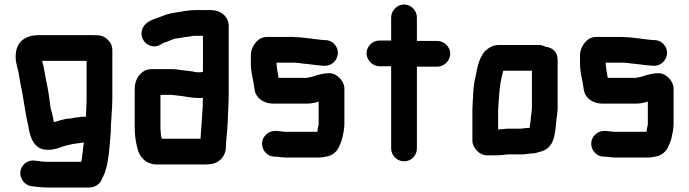

<svg xmlns="http://www.w3.org/2000/svg" viewBox="-20 -672 3079 858"><path d="M221 -126C220 -131 218 -138 217 -146L212 -168L206 -190C202 -220 198 -253 192 -284C183 -321 179 -366 168 -400H367V-229C367 -203 365 -180 364 -153V-150C357 -151 351 -151 344 -150C332 -148 316 -147 304 -144L290 -142C267 -142 241 -131 221 -126ZM50 -419C50 -384 61 -367 65 -335C69 -310 74 -285 79 -261C86 -221 92 -179 99 -143L104 -121C105 -115 106 -110 107 -107C114 -56 134 -6 185 -3C229 1 257 -20 294 -26C297 -27 306 -28 309 -29L323 -31C331 -32 345 -34 353 -35H354L355 -36C350 -7 349 25 343 51H186L169 50C159 49 151 48 146 47L136 46C103 40 75 66 71 94C67 127 91 155 119 160L129 161C141 163 172 166 186 166H375C403 166 420 154 431 138C435 132 436 123 440 119C466 67 469 -12 475 -82C475 -132 482 -180 482 -231V-449C482 -466 476 -481 463 -493C442 -513 430 -515 394 -515H156C91 -515 50 -485 50 -419Z M698 -87C697 -92 697 -96 697 -101V-248H743C747 -248 751 -248 755 -247L774 -245C805 -242 835 -234 868 -234C875 -234 881 -234 887 -235C886 -222 886 -210 886 -198C882 -146 880 -99 876 -52H703C699 -64 698 -74 698 -87ZM876 -349H857C852 -350 846 -351 839 -353C822 -355 806 -357 789 -359L769 -362C760 -363 751 -363 742 -363H657C642 -363 628 -359 617 -350C595 -333 582 -308 582 -273V-101C582 -70 586 -40 593 -14C601 29 632 63 682 63H892C929 63 954 57 972 34C987 14 990 0 990 -27C990 -31 990 -36 991 -43C994 -77 997 -102 998 -139C999 -174 1002 -216 1002 -252V-556C1002 -599 965 -627 923 -627H853C819 -627 789 -619 759 -615C733 -612 710 -602 689 -594C657 -584 622 -570 614 -536C602 -486 657 -446 700 -474C702 -475 708 -480 710 -480C715 -482 721 -484 727 -486C742 -491 757 -501 776 -501C798 -506 822 -507 845 -512H887V-351C884 -351 880 -350 876 -349Z M1404 -218V-118C1404 -115 1404 -113 1403 -112L1399 -92C1399 -89 1399 -86 1398 -83H1252C1241 -84 1226 -86 1216 -87H1209C1178 -87 1151 -61 1151 -30C1151 1 1176 28 1207 28H1214C1223 28 1233 31 1244 31C1252 32 1260 32 1267 32H1393C1402 32 1411 32 1420 31L1442 27C1465 23 1487 4 1495 -16C1500 -28 1507 -42 1510 -56C1514 -76 1519 -96 1519 -118V-277C1519 -309 1486 -345 1452 -345C1426 -345 1403 -338 1381 -331C1376 -329 1372 -328 1370 -328C1365 -327 1360 -326 1354 -325C1354 -324 1353 -324 1352 -324H1225C1224 -329 1222 -338 1222 -342C1221 -347 1220 -353 1219 -358L1217 -376C1216 -379 1216 -381 1216 -383V-392H1298C1303 -391 1307 -391 1311 -391L1332 -388L1354 -386C1367 -385 1381 -382 1393 -381C1403 -381 1417 -378 1426 -378H1433C1464 -378 1490 -405 1490 -436C1490 -467 1464 -493 1433 -493H1426C1418 -493 1405 -496 1398 -496C1395 -497 1392 -497 1388 -497L1367 -500C1345 -502 1324 -506 1300 -506C1293 -507 1287 -507 1280 -507H1175C1159 -507 1146 -503 1135 -494C1116 -478 1101 -454 1101 -425V-383C1101 -375 1102 -367 1103 -358L1105 -342C1110 -319 1115 -293 1118 -270C1124 -233 1159 -209 1201 -209H1352C1372 -209 1388 -213 1404 -218Z M1728 -594V-491H1676C1645 -491 1618 -465 1618 -434C1618 -403 1645 -376 1676 -376H1728V-8C1728 23 1755 49 1786 49C1817 49 1843 23 1843 -8V-374H1934C1965 -374 1992 -401 1992 -432C1992 -463 1965 -489 1934 -489H1843V-594C1843 -625 1817 -652 1786 -652C1755 -652 1728 -625 1728 -594Z M2305 -97H2246C2236 -96 2226 -95 2215 -94C2212 -94 2209 -94 2206 -93V-183C2210 -239 2212 -294 2225 -340L2229 -356H2357V-190C2356 -183 2356 -178 2356 -175C2355 -169 2354 -162 2353 -154L2351 -132L2348 -111C2348 -108 2348 -105 2347 -101C2342 -100 2338 -100 2333 -100C2325 -99 2314 -97 2305 -97ZM2153 22H2199C2214 22 2234 20 2249 18H2305C2312 18 2320 18 2328 17L2344 15C2348 14 2352 14 2355 14C2364 14 2374 12 2384 9C2412 2 2430 -6 2445 -31C2458 -54 2462 -87 2465 -120L2467 -141C2469 -159 2471 -165 2472 -186V-405C2472 -438 2450 -460 2418 -463C2408 -468 2398 -471 2388 -471H2208C2189 -471 2172 -464 2156 -451C2126 -428 2114 -380 2106 -334C2094 -290 2094 -237 2091 -185V-43C2091 -12 2122 21 2153 22Z M2875 -218V-118C2875 -115 2875 -113 2874 -112L2870 -92C2870 -89 2870 -86 2869 -83H2723C2712 -84 2697 -86 2687 -87H2680C2649 -87 2622 -61 2622 -30C2622 1 2647 28 2678 28H2685C2694 28 2704 31 2715 31C2723 32 2731 32 2738 32H2864C2873 32 2882 32 2891 31L2913 27C2936 23 2958 4 2966 -16C2971 -28 2978 -42 2981 -56C2985 -76 2990 -96 2990 -118V-277C2990 -309 2957 -345 2923 -345C2897 -345 2874 -338 2852 -331C2847 -329 2843 -328 2841 -328C2836 -327 2831 -326 2825 -325C2825 -324 2824 -324 2823 -324H2696C2695 -329 2693 -338 2693 -342C2692 -347 2691 -353 2690 -358L2688 -376C2687 -379 2687 -381 2687 -383V-392H2769C2774 -391 2778 -391 2782 -391L2803 -388L2825 -386C2838 -385 2852 -382 2864 -381C2874 -381 2888 -378 2897 -378H2904C2935 -378 2961 -405 2961 -436C2961 -467 2935 -493 2904 -493H2897C2889 -493 2876 -496 2869 -496C2866 -497 2863 -497 2859 -497L2838 -500C2816 -502 2795 -506 2771 -506C2764 -507 2758 -507 2751 -507H2646C2630 -507 2617 -503 2606 -494C2587 -478 2572 -454 2572 -425V-383C2572 -375 2573 -367 2574 -358L2576 -342C2581 -319 2586 -293 2589 -270C2595 -233 2630 -209 2672 -209H2823C2843 -209 2859 -213 2875 -218Z"/></svg>

Font: Electronic
Style: UltHv
Weight: 900
Version: Version 1.011